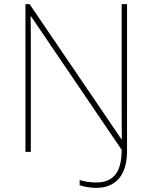

<svg xmlns="http://www.w3.org/2000/svg" viewBox="-20 -734 738 928"><path d="M445 174C543 174 594 108 594 -3V-714H568V-211C568 -165 568 -111 569 -61H567L123 -714H103V0H129V-502C129 -555 129 -597 128 -655H130L568 -10C568 99 528 148 444 148C415 148 386 143 365 136V161C380 167 414 174 445 174Z"/></svg>

Font: Noto Sans Meetei Mayek Thin
Style: Regular
Weight: 100
Designer: Monotype Design Team and Neelakash Kshetrimayum
Foundry: Monotype Imaging Inc.
Version: Version 2.002